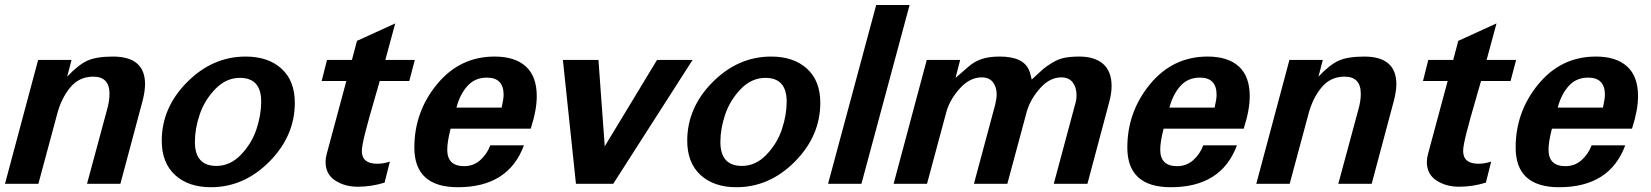

<svg xmlns="http://www.w3.org/2000/svg" viewBox="-25 -742 6663 775"><path d="M560.5 -402.3C560.5 -476.6 517.3 -513.7 430.7 -513.7C386.4 -513.7 352.1 -508.1 327.6 -497.1C303.2 -486 276 -464.5 246.1 -432.6L263.7 -500H128.9L-4.9 0H129.9L205.1 -279.3C216.1 -322.3 233.7 -358.6 257.8 -388.2C281.9 -417.8 313.2 -432.6 351.6 -432.6C395.2 -432.6 417 -409.5 417 -363.3C417 -343.8 413.7 -322.6 407.2 -299.8L326.2 0H460.9L551.8 -339.8C557.6 -364.6 560.5 -385.4 560.5 -402.3Z M1165 -327.1C1165 -386.4 1147.1 -432.3 1111.3 -464.8C1075.5 -497.4 1027.3 -513.7 966.8 -513.7C877.6 -513.7 798.8 -479.3 730.5 -410.6C662.1 -342 627.9 -263 627.9 -173.8C627.9 -114.6 645.8 -68.5 681.6 -35.6C717.4 -2.8 765.6 13.7 826.2 13.7C915.4 13.7 994.1 -20.8 1062.5 -89.8C1130.9 -158.9 1165 -238 1165 -327.1ZM1029.3 -332C1029.3 -296.2 1022.9 -259.1 1010.3 -220.7C997.6 -182.3 976.7 -147.9 947.8 -117.7C918.8 -87.4 885.7 -72.3 848.6 -72.3C790.7 -72.3 761.7 -104.5 761.7 -168.9C761.7 -204.8 768.2 -241.9 781.2 -280.3C794.3 -318.7 815.3 -352.9 844.2 -382.8C873.2 -412.8 906.2 -427.7 943.4 -427.7C1000.7 -427.7 1029.3 -395.8 1029.3 -332Z M1649.4 -500H1530.3L1570.3 -647.5L1416 -577.1L1395.5 -500H1294.9L1273.4 -415H1373L1293.9 -121.1C1290.7 -109.4 1289.1 -98.6 1289.1 -88.9C1289.1 -55.7 1301.9 -30.6 1327.6 -13.7C1353.4 3.3 1383.8 11.7 1418.9 11.7C1456.1 11.7 1492.2 6.2 1527.3 -4.9L1548.8 -89.8C1531.9 -84 1514.6 -81.1 1497.1 -81.1C1456.1 -81.1 1435.5 -98.3 1435.5 -132.8C1435.5 -146.5 1440.3 -171.7 1449.7 -208.5C1459.1 -245.3 1470.7 -286.9 1484.4 -333.5C1498 -380 1505.9 -407.2 1507.8 -415H1627Z M2141.6 -353.5C2141.6 -406.9 2127 -446.9 2097.7 -473.6C2068.4 -500.3 2026.4 -513.7 1971.7 -513.7C1877.9 -513.7 1800.5 -476.6 1739.3 -402.3C1678.1 -328.1 1647.5 -242.8 1647.5 -146.5C1647.5 -39.7 1706.1 13.7 1823.2 13.7C1959.3 13.7 2048.2 -42.6 2089.8 -155.3H1954.1C1945 -131.2 1931.3 -111.2 1913.1 -95.2C1894.9 -79.3 1873.4 -71.3 1848.6 -71.3C1803.1 -71.3 1780.3 -93.4 1780.3 -137.7C1780.3 -159.2 1784.8 -187.5 1793.9 -222.7H2117.2C2133.5 -272.8 2141.6 -316.4 2141.6 -353.5ZM2007.8 -359.4C2007.8 -348.3 2005.2 -331.1 2000 -307.6H1817.4C1826.5 -342.8 1841.1 -371.7 1861.3 -394.5C1881.5 -417.3 1907.9 -428.7 1940.4 -428.7C1985.4 -428.7 2007.8 -405.6 2007.8 -359.4Z M2770.5 -500H2627L2416 -151.4L2390.6 -500H2247.1L2299.8 0H2450.2Z M3286.1 -327.1C3286.1 -386.4 3268.2 -432.3 3232.4 -464.8C3196.6 -497.4 3148.4 -513.7 3087.9 -513.7C2998.7 -513.7 2919.9 -479.3 2851.6 -410.6C2783.2 -342 2749 -263 2749 -173.8C2749 -114.6 2766.9 -68.5 2802.7 -35.6C2838.5 -2.8 2886.7 13.7 2947.3 13.7C3036.5 13.7 3115.2 -20.8 3183.6 -89.8C3252 -158.9 3286.1 -238 3286.1 -327.1ZM3150.4 -332C3150.4 -296.2 3144 -259.1 3131.3 -220.7C3118.7 -182.3 3097.8 -147.9 3068.8 -117.7C3039.9 -87.4 3006.8 -72.3 2969.7 -72.3C2911.8 -72.3 2882.8 -104.5 2882.8 -168.9C2882.8 -204.8 2889.3 -241.9 2902.3 -280.3C2915.4 -318.7 2936.4 -352.9 2965.3 -382.8C2994.3 -412.8 3027.3 -427.7 3064.5 -427.7C3121.7 -427.7 3150.4 -395.8 3150.4 -332Z M3646.5 -721.7H3511.7L3317.4 0H3452.1Z M4461.9 -394.5C4461.9 -434.2 4450.5 -464 4427.7 -483.9C4404.9 -503.7 4373 -513.7 4332 -513.7C4308.6 -513.7 4288.6 -512 4272 -508.8C4255.4 -505.5 4238.8 -498.9 4222.2 -488.8C4205.6 -478.7 4193 -469.9 4184.6 -462.4L4139.6 -420.9C4138.3 -424.8 4136.7 -431 4134.8 -439.5C4132.8 -447.9 4130.9 -454.1 4128.9 -458C4113.9 -495.1 4074.5 -513.7 4010.7 -513.7C3980.8 -513.7 3956.1 -510.3 3936.5 -503.4C3917 -496.6 3900.1 -486.8 3885.7 -474.1L3832 -427.7L3850.6 -500H3715.8L3582 0H3716.8L3794.9 -290C3804 -323.2 3822.1 -354.8 3849.1 -384.8C3876.1 -414.7 3905.6 -429.7 3937.5 -429.7C3957.7 -429.7 3972.8 -423.2 3982.9 -410.2C3993 -397.1 3998 -380.5 3998 -360.4C3998 -350.6 3996.1 -337.2 3992.2 -320.3L3906.2 0H4041L4119.1 -290C4128.3 -323.2 4146 -354.8 4172.4 -384.8C4198.7 -414.7 4227.5 -429.7 4258.8 -429.7C4279 -429.7 4294.3 -423 4304.7 -409.7C4315.1 -396.3 4320.3 -379.2 4320.3 -358.4C4320.3 -344.7 4318.4 -332 4314.5 -320.3L4228.5 0H4364.3L4452.1 -329.1C4458.7 -353.2 4461.9 -375 4461.9 -394.5Z M5019.5 -353.5C5019.5 -406.9 5004.9 -446.9 4975.6 -473.6C4946.3 -500.3 4904.3 -513.7 4849.6 -513.7C4755.9 -513.7 4678.4 -476.6 4617.2 -402.3C4556 -328.1 4525.4 -242.8 4525.4 -146.5C4525.4 -39.7 4584 13.7 4701.2 13.7C4837.2 13.7 4926.1 -42.6 4967.8 -155.3H4832C4822.9 -131.2 4809.2 -111.2 4791 -95.2C4772.8 -79.3 4751.3 -71.3 4726.6 -71.3C4681 -71.3 4658.2 -93.4 4658.2 -137.7C4658.2 -159.2 4662.8 -187.5 4671.9 -222.7H4995.1C5011.4 -272.8 5019.5 -316.4 5019.5 -353.5ZM4885.7 -359.4C4885.7 -348.3 4883.1 -331.1 4877.9 -307.6H4695.3C4704.4 -342.8 4719.1 -371.7 4739.3 -394.5C4759.4 -417.3 4785.8 -428.7 4818.4 -428.7C4863.3 -428.7 4885.7 -405.6 4885.7 -359.4Z M5611.3 -402.3C5611.3 -476.6 5568 -513.7 5481.4 -513.7C5437.2 -513.7 5402.8 -508.1 5378.4 -497.1C5354 -486 5326.8 -464.5 5296.9 -432.6L5314.5 -500H5179.7L5045.9 0H5180.7L5255.9 -279.3C5266.9 -322.3 5284.5 -358.6 5308.6 -388.2C5332.7 -417.8 5363.9 -432.6 5402.3 -432.6C5446 -432.6 5467.8 -409.5 5467.8 -363.3C5467.8 -343.8 5464.5 -322.6 5458 -299.8L5377 0H5511.7L5602.5 -339.8C5608.4 -364.6 5611.3 -385.4 5611.3 -402.3Z M6094.7 -500H5975.6L6015.6 -647.5L5861.3 -577.1L5840.8 -500H5740.2L5718.8 -415H5818.4L5739.3 -121.1C5736 -109.4 5734.4 -98.6 5734.4 -88.9C5734.4 -55.7 5747.2 -30.6 5772.9 -13.7C5798.7 3.3 5829.1 11.7 5864.3 11.7C5901.4 11.7 5937.5 6.2 5972.7 -4.9L5994.1 -89.8C5977.2 -84 5960 -81.1 5942.4 -81.1C5901.4 -81.1 5880.9 -98.3 5880.9 -132.8C5880.9 -146.5 5885.6 -171.7 5895 -208.5C5904.5 -245.3 5916 -286.9 5929.7 -333.5C5943.4 -380 5951.2 -407.2 5953.1 -415H6072.3Z M6586.9 -353.5C6586.9 -406.9 6572.3 -446.9 6543 -473.6C6513.7 -500.3 6471.7 -513.7 6417 -513.7C6323.2 -513.7 6245.8 -476.6 6184.6 -402.3C6123.4 -328.1 6092.8 -242.8 6092.8 -146.5C6092.8 -39.7 6151.4 13.7 6268.6 13.7C6404.6 13.7 6493.5 -42.6 6535.2 -155.3H6399.4C6390.3 -131.2 6376.6 -111.2 6358.4 -95.2C6340.2 -79.3 6318.7 -71.3 6293.9 -71.3C6248.4 -71.3 6225.6 -93.4 6225.6 -137.7C6225.6 -159.2 6230.1 -187.5 6239.3 -222.7H6562.5C6578.8 -272.8 6586.9 -316.4 6586.9 -353.5ZM6453.1 -359.4C6453.1 -348.3 6450.5 -331.1 6445.3 -307.6H6262.7C6271.8 -342.8 6286.5 -371.7 6306.6 -394.5C6326.8 -417.3 6353.2 -428.7 6385.7 -428.7C6430.7 -428.7 6453.1 -405.6 6453.1 -359.4Z"/></svg>

Font: FreeUniversal
Style: BoldItalic
Weight: 700
Italic angle: -11°
Version: Version 1.001